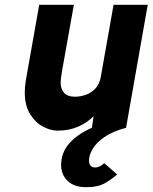

<svg xmlns="http://www.w3.org/2000/svg" viewBox="-20 -531 634 798"><path d="M339 247Q288 247 261 221Q234 195 234 154Q234 104.5 267 66Q300 27.5 362 0L369 -48Q341.5 -20.5 304 -4.2Q266.5 12 219 12Q190 12 158.5 -4.8Q127 -21.5 105 -56.8Q83 -92 83 -148Q83 -158.5 84 -170.5Q85 -182.5 87 -195L143 -511H287L238 -237Q234.5 -214.5 233.2 -204.2Q232 -194 232 -188Q232 -161 246.5 -145Q261 -129 291 -129Q315 -129 338 -137.5Q361 -146 377.5 -164.2Q394 -182.5 399 -212L452 -511H594L504 0Q448 15 414.2 38.5Q380.5 62 365.2 87.8Q350 113.5 350 135Q350 150.5 356.5 157.8Q363 165 375 165Q385.5 165 396 159.8Q406.5 154.5 413 147L467 194Q449 210.5 418.8 228.8Q388.5 247 339 247Z"/></svg>

Font: Overpass Black
Style: Italic
Weight: 900
Italic angle: -10°
Designer: Delve Withrington, Dave Bailey, Thomas Jockin
Foundry: Delve Fonts LLC
Version: Version 4.000